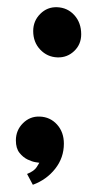

<svg xmlns="http://www.w3.org/2000/svg" viewBox="-20 -514 245 532"><path d="M205 -419Q205 -391 185.5 -372.5Q166 -354 139 -355Q111 -356 91.5 -376.5Q72 -397 72 -428Q72 -456 91.5 -475.5Q111 -495 138 -494Q167 -493 186 -472Q205 -451 205 -419ZM71 -2 55 -32Q75 -40 82 -51.5Q89 -63 89 -63Q89 -63 79 -64.5Q69 -66 56.5 -72Q44 -78 34 -90.5Q24 -103 24 -125Q24 -153 43.5 -172.5Q63 -192 90 -191Q119 -190 138 -169Q157 -148 157 -116Q157 -77 133 -46.5Q109 -16 71 -2Z"/></svg>

Font: Girassol
Style: Regular
Weight: 400
Width: 3
Designer: Liam Spradlin
Version: Version 1.004